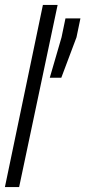

<svg xmlns="http://www.w3.org/2000/svg" viewBox="-23 -763 348 783"><path d="M-3 0 152 -743H212L55 0ZM180 -446 228 -611 244 -688H305L289 -611L227 -446Z"/></svg>

Font: Saira Ultra Condensed
Style: Italic
Weight: 400
Width: 1
Italic angle: -12°
Designer: Hector Gatti with collaboration of the Omnibus-Type team
Foundry: Omnibus-Type
Version: Version 1.001; ttfautohint (v1.8)